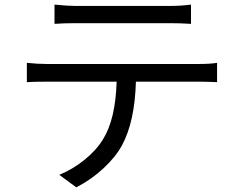

<svg xmlns="http://www.w3.org/2000/svg" viewBox="-20 -760 1040 827"><path d="M710 -660.2H305.7Q252.9 -660.2 214.8 -657.2V-740.2Q271.5 -734.4 304.7 -734.4H710Q758.8 -734.4 802.7 -740.2V-657.2Q758.8 -660.2 710 -660.2ZM182.6 -484.4H836.9Q884.8 -484.4 915 -489.3V-406.2Q870.1 -408.2 836.9 -408.2H565.4Q560.5 -236.3 505.9 -134.8Q478.5 -84 425.3 -34.7Q372.1 14.6 308.6 46.9L235.4 -6.8Q293.9 -31.2 344.2 -71.8Q394.5 -112.3 423.8 -160.2Q477.5 -246.1 482.4 -408.2H182.6Q123 -408.2 95.7 -406.2V-489.3Q141.6 -484.4 182.6 -484.4Z"/></svg>

Font: Gen Shin Gothic Monospace Regular
Style: Regular
Weight: 400
Designer: [Source Han Sans]
Ryoko NISHIZUKA  (kana & ideographs); Paul D. Hunt (Latin, Greek & Cyrillic); Wenlong ZHANG  (bopomofo
Version: Version 1.002.20150607